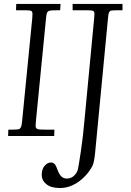

<svg xmlns="http://www.w3.org/2000/svg" viewBox="-20 -687 660 970"><path d="M236.8 134Q246.6 134 250.4 137.2Q254.2 140.4 255.5 141.4Q256.8 142.3 258.7 145.3Q260.5 148.2 261.4 149.4Q262.2 150.6 263.8 154.3Q265.4 158 265.9 159.1Q266.4 160.2 267.9 164.6Q269.5 168.9 274.9 181.6Q289.8 215.1 316.9 215.1Q345 215.1 363 190.9Q370.1 181.6 373.4 168.9Q376.7 156.2 388.2 79.8Q399.7 3.4 407 -82L455.8 -595.9Q457 -606 457 -617.4Q457 -628.9 450.4 -632Q443.8 -635 420.9 -635H346.9V-667H598.9V-635H564.9Q540.3 -635 536.3 -631.2Q532.2 -627.4 530.3 -623Q527.3 -616 525.9 -597.9L460.9 81.1Q455.8 135.7 446 153.2Q436.3 170.7 425.7 184.4Q415 198.2 399.4 212.9Q383.8 227.5 366.5 238.3Q326.7 262.9 282.6 262.9Q238.5 262.9 214.7 244Q190.9 225.1 190.9 196.2Q190.9 167.2 205.4 150.6Q220 134 236.8 134ZM21 0 22 -32H43.9Q75 -32 79.6 -36.6Q84.2 -41.3 86.7 -46.9Q90.1 -55.2 92 -77.9L143.1 -595.9Q144 -604 144 -616.5Q144 -628.9 137.5 -632Q130.9 -635 107.9 -635H61L62 -667H285.9L283.9 -635Q270.8 -635 262 -635Q253.2 -635 246.3 -634.6Q239.5 -634.3 236.9 -634Q234.4 -633.8 230 -632.7Q225.6 -631.6 224.4 -630.5Q223.1 -629.4 220.6 -627Q218 -624.5 217.4 -622.3Q216.8 -620.1 215.6 -616Q214.4 -611.8 214 -607.9Q213.6 -604 212.9 -597.9L162.1 -82Q159.9 -57.4 159.9 -53.6Q159.9 -49.8 160.4 -46.1Q160.9 -42.5 163.3 -39.6Q165.8 -36.6 168.6 -35.3Q171.4 -33.9 178.5 -33.2Q187.5 -32 212.9 -32H254.9L253.9 0Z"/></svg>

Font: Linden Hill
Style: Italic
Weight: 400
Italic angle: -5.60001°
Version: Version 1.201